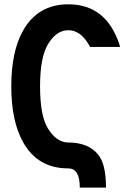

<svg xmlns="http://www.w3.org/2000/svg" viewBox="-20 -762 626 880"><path d="M293 9.8Q152.8 9.8 85.9 -110.4Q31.7 -207 31.7 -366.2Q31.7 -526.4 85.9 -622.1Q153.8 -742.2 293 -742.2Q433.6 -742.2 500 -621.6Q518.6 -587.9 530.8 -546.9H393.1Q391.6 -549.8 386.7 -558.1Q348.1 -623.5 293 -623.5Q237.8 -623.5 199.2 -558.1Q163.6 -497.6 163.6 -366.2Q163.6 -232.9 198.7 -174.8Q238.8 -108.9 293 -108.9Q384.3 -108.9 429.7 -53.7Q465.8 -9.8 465.8 97.7H345.7Q345.7 9.8 293 9.8Z"/></svg>

Font: Consola Mono
Style: Bold
Weight: 700
Monospace: yes
Designer: Wojciech Kalinowski "wmk69" (wmk69@o2.pl)
Foundry: Wojciech Kalinowski "wmk69" (wmk69@o2.pl)
Version: Version 2.1.0